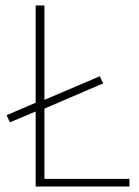

<svg xmlns="http://www.w3.org/2000/svg" viewBox="-20 -680 506 700"><path d="M16 -234 4 -260 116 -308 128 -310 344 -402 356 -376 128 -278 116 -276ZM110 0V-660H142V-28H452V0Z"/></svg>

Font: Source Sans 3 VF
Style: Regular
Weight: 200
Designer: Paul D. Hunt
Foundry: Adobe
Version: Version 3.046;hotconv 1.0.118;makeotfexe 2.5.65603